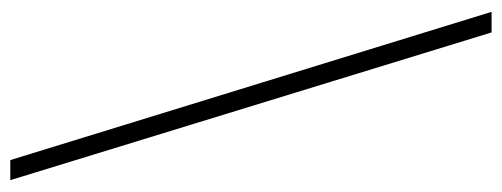

<svg xmlns="http://www.w3.org/2000/svg" viewBox="-321 -482 975 373"><g transform="rotate(-90 166.5 -295.5)"><path d="M330 172 42 -763H3L290 172Z"/></g></svg>

Font: Source Han Serif TW VF
Style: Regular
Weight: 250
Designer: Ryoko NISHIZUKA 西塚涼子 (kana & ideographs); Frank Grießhammer (Latin, Greek & Cyrillic); Wenlong ZHANG 张文龙 (bopomofo); San
Foundry: Adobe
Version: Version 2.002;hotconv 1.1.0;makeotfexe 2.6.0